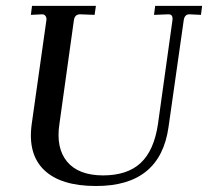

<svg xmlns="http://www.w3.org/2000/svg" viewBox="-20 -617 701 647"><path d="M326.7 -25.9Q409.2 -25.9 454.1 -67.9Q499 -109.9 512.2 -198.2L561 -547.9Q564 -568.8 547.9 -568.8L499 -566.9L502.9 -597.2H661.1L657.2 -566.9L618.2 -568.8Q602.1 -568.8 599.1 -548.8L547.9 -189Q520 10.3 303.2 9.8Q185.1 9.8 128.9 -43.9Q72.8 -97.7 86.9 -199.2L136.2 -547.9Q137.7 -556.6 133.8 -562.5Q129.9 -568.4 123 -568.8L84 -566.9L87.9 -597.2H303.2L298.8 -566.9L250 -568.8Q231.9 -568.8 229 -548.8L180.2 -199.2Q168 -118.2 206.1 -72.3Q244.1 -26.4 326.7 -25.9Z"/></svg>

Font: Unna-Italic
Style: Italic
Weight: 400
Italic angle: -8°
Designer: Jorge de Buen U.
Foundry: Omnibus-Type
Version: Version 2.006;PS 002.006;hotconv 1.0.70;makeotf.lib2.5.58329